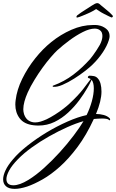

<svg xmlns="http://www.w3.org/2000/svg" viewBox="-60 -845 742 1228"><path d="M34 363Q-3 363 -21.5 346.5Q-40 330 -40 302Q-40 277 -24.5 244Q-9 211 23 174Q58 132 115 87Q172 42 238 2Q303 -37 370.5 -67Q438 -97 494 -109Q515 -152 527.5 -197.5Q540 -243 540 -280Q540 -316 526 -335L514 -310Q511 -305 507.5 -298Q504 -291 499 -283Q478 -246 447 -204Q416 -162 376 -125Q336 -88 288.5 -65Q241 -42 186 -42Q178 -42 170 -42.5Q162 -43 154 -44Q94 -51 66 -88Q38 -125 38 -176Q38 -183 38.5 -190Q39 -197 40 -204Q48 -271 82 -340.5Q116 -410 165 -471.5Q214 -533 268 -576Q327 -624 396.5 -654.5Q466 -685 534 -685Q543 -685 552 -685Q561 -685 570 -683Q596 -679 618.5 -661.5Q641 -644 641 -614Q641 -603 636 -588Q625 -552 597.5 -510.5Q570 -469 532 -432Q516 -416 484 -391Q452 -366 414 -342Q376 -318 340 -302.5Q304 -287 279 -290Q277 -291 277 -294Q277 -297 279 -297Q352 -324 409 -367.5Q466 -411 517 -468Q524 -476 535.5 -492Q547 -508 559 -526Q571 -544 579 -559Q595 -590 595 -615Q595 -627 591 -637Q587 -647 576 -654Q563 -662 546 -662Q513 -662 469.5 -640Q426 -618 383 -586Q340 -554 306 -523Q289 -507 264 -478Q239 -449 212.5 -412.5Q186 -376 161 -335Q135 -293 117 -253Q104 -224 96.5 -196.5Q89 -169 89 -146Q89 -131 94 -114Q104 -86 123 -74Q142 -62 165 -62Q182 -62 200 -67.5Q218 -73 238 -82Q263 -94 291.5 -112Q320 -130 344 -148.5Q368 -167 381 -179Q441 -235 472 -275.5Q503 -316 520 -339Q517 -342 511 -344Q502 -345 502 -351Q502 -358 512 -361Q523 -361 539 -358.5Q555 -356 566 -343Q589 -317 589 -259Q589 -200 554 -116Q580 -116 603.5 -109.5Q627 -103 641 -89Q646 -82 644 -77.5Q642 -73 637 -78Q632 -83 620 -85Q608 -87 593 -87Q580 -87 565.5 -86Q551 -85 540 -84Q492 20 436 95Q380 170 323 221Q266 272 212 302.5Q158 333 114 348Q68 363 34 363ZM26 340Q65 340 121 306Q170 276 222.5 228.5Q275 181 323 128Q371 75 411 22Q451 -31 474 -70Q427 -57 370 -31.5Q313 -6 254.5 27Q196 60 144 97.5Q92 135 55 173Q16 213 -1.5 245.5Q-19 278 -19 300Q-19 340 26 340ZM435 -733Q429 -731 429 -738Q429 -742 434 -747Q456 -764 485 -782Q514 -800 527 -809Q538 -816 546.5 -820.5Q555 -825 562 -825Q569 -825 575 -820.5Q581 -816 586 -811Q597 -801 620.5 -782.5Q644 -764 659 -747Q662 -744 662 -741Q662 -738 659 -735.5Q656 -733 654 -733Q653 -733 638 -740Q623 -747 606 -756Q590 -764 578 -772Q566 -780 555 -787Q545 -781 532 -773.5Q519 -766 500 -758Q488 -753 468 -744.5Q448 -736 435 -733Z"/></svg>

Font: Birthstone Bounce
Style: Regular
Weight: 400
Designer: Robert E. Leuschke
Foundry: Rob Leuschke
Version: Version 1.010; ttfautohint (v1.8.3)